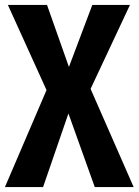

<svg xmlns="http://www.w3.org/2000/svg" viewBox="-25 -760 563 780"><path d="M343 -399 503 -740H350L255 -488L166 -740H7L164 -394L-5 0H150L253 -299L360 0H518Z"/></svg>

Font: Glow Sans SC Compressed
Style: Bold
Weight: 700
Width: 2
Designer: Ryoko NISHIZUKA (kana, bopomofo & ideographs); Paul D. Hunt (Latin, Greek & Cyrillic); Sandoll Communications, Soo-young
Version: Version 0.93